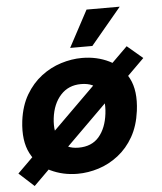

<svg xmlns="http://www.w3.org/2000/svg" viewBox="-83 -789 751 888"><g transform="rotate(-5 292.5 -345.0)"><path d="M-28 -13 522 -556 594 -495 42 51ZM245 12Q177 12 119 -16Q61 -44 30.5 -103Q0 -162 11 -254Q20 -324 49.5 -374Q79 -424 121.5 -456.5Q164 -489 213.5 -504.5Q263 -520 311 -520Q380 -520 437 -492Q494 -464 524.5 -405.5Q555 -347 543 -254Q534 -185 505.5 -135Q477 -85 434.5 -52Q392 -19 343 -3.5Q294 12 245 12ZM260 -108Q321 -108 355 -147.5Q389 -187 397 -254Q405 -320 381.5 -360Q358 -400 296 -400Q238 -400 201.5 -360Q165 -320 157 -254Q149 -187 175.5 -147.5Q202 -108 260 -108ZM364 -571H261L352 -741H506Z"/></g></svg>

Font: Inclusive Sans
Style: Bold Italic
Weight: 700
Italic angle: -7°
Designer: Olivia King
Foundry: Olivia King
Version: Version 2.004